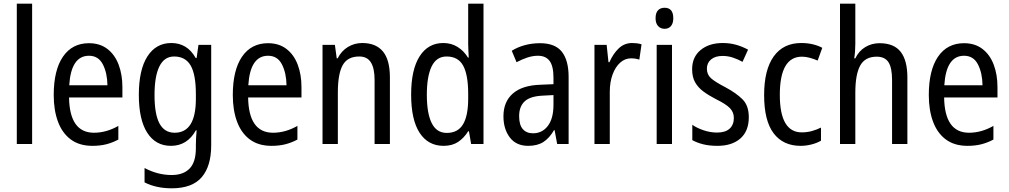

<svg xmlns="http://www.w3.org/2000/svg" viewBox="-20 -780 5466 1040"><path d="M154 0H71V-760H154Z M462 -546Q521 -546 561.5 -515Q602 -484 622.5 -430Q643 -376 643 -308V-252H354Q357 -61 489 -61Q556 -61 621 -98V-24Q589 -7 555.5 1.5Q522 10 481 10Q410 10 363.5 -24.5Q317 -59 294 -121Q271 -183 271 -265Q271 -400 321 -473Q371 -546 462 -546ZM462 -478Q365 -478 355 -318H562Q561 -385 537 -431.5Q513 -478 462 -478Z M908 -547Q950 -547 983 -527.5Q1016 -508 1040 -466H1045L1055 -537H1124V7Q1124 120 1072.5 180Q1021 240 910 240Q826 240 763 208V130Q834 168 910 168Q973 168 1007 133Q1041 98 1041 22V5Q1041 -10 1042 -32Q1043 -54 1045 -74H1041Q994 10 906 10Q823 10 777.5 -61Q732 -132 732 -266Q732 -402 778.5 -474.5Q825 -547 908 -547ZM923 -474Q870 -474 843.5 -420.5Q817 -367 817 -265Q817 -161 844 -111Q871 -61 926 -61Q1041 -61 1041 -245V-269Q1041 -377 1012.5 -425.5Q984 -474 923 -474Z M1432 -546Q1491 -546 1531.5 -515Q1572 -484 1592.5 -430Q1613 -376 1613 -308V-252H1324Q1327 -61 1459 -61Q1526 -61 1591 -98V-24Q1559 -7 1525.5 1.5Q1492 10 1451 10Q1380 10 1333.5 -24.5Q1287 -59 1264 -121Q1241 -183 1241 -265Q1241 -400 1291 -473Q1341 -546 1432 -546ZM1432 -478Q1335 -478 1325 -318H1532Q1531 -385 1507 -431.5Q1483 -478 1432 -478Z M1942 -547Q2016 -547 2054 -501.5Q2092 -456 2092 -360V0H2009V-347Q2009 -410 1989 -442Q1969 -474 1926 -474Q1862 -474 1836 -426.5Q1810 -379 1810 -279V0H1727V-537H1794L1804 -464H1809Q1829 -504 1864.5 -525.5Q1900 -547 1942 -547Z M2383 10Q2299 10 2253 -60.5Q2207 -131 2207 -268Q2207 -403 2253 -475Q2299 -547 2381 -547Q2425 -547 2459 -525.5Q2493 -504 2515 -468H2519Q2518 -487 2517 -507.5Q2516 -528 2516 -543V-760H2599V0H2532L2520 -69H2516Q2493 -32 2461 -11Q2429 10 2383 10ZM2400 -60Q2460 -60 2488 -106.5Q2516 -153 2516 -246V-272Q2516 -374 2489 -424Q2462 -474 2399 -474Q2344 -474 2318 -420Q2292 -366 2292 -267Q2292 -166 2318.5 -113Q2345 -60 2400 -60Z M2905 -546Q2987 -546 3023.5 -499.5Q3060 -453 3060 -363V0H2998L2984 -75H2981Q2956 -32 2923.5 -11Q2891 10 2841 10Q2776 10 2741.5 -35.5Q2707 -81 2707 -150Q2707 -229 2758 -273.5Q2809 -318 2908 -321L2978 -324V-359Q2978 -422 2957 -450Q2936 -478 2894 -478Q2866 -478 2837 -468.5Q2808 -459 2778 -443L2752 -505Q2784 -525 2823 -535.5Q2862 -546 2905 -546ZM2921 -262Q2852 -259 2822 -231Q2792 -203 2792 -151Q2792 -103 2812 -80.5Q2832 -58 2867 -58Q2917 -58 2947.5 -98Q2978 -138 2978 -213V-265Z M3404 -547Q3416 -547 3429 -545.5Q3442 -544 3455 -540L3443 -457Q3423 -464 3398 -464Q3365 -464 3339 -440.5Q3313 -417 3298 -376Q3283 -335 3283 -282V0H3200V-537H3266L3276 -443H3281Q3301 -489 3331.5 -518Q3362 -547 3404 -547Z M3580 -738Q3627 -738 3627 -681Q3627 -654 3614.5 -639Q3602 -624 3580 -624Q3558 -624 3544.5 -639Q3531 -654 3531 -681Q3531 -710 3544 -724Q3557 -738 3580 -738ZM3620 -537V0H3537V-537Z M4036 -145Q4036 -70 3990.5 -30Q3945 10 3866 10Q3822 10 3788.5 1.5Q3755 -7 3730 -21V-104Q3754 -87 3790.5 -74.5Q3827 -62 3864 -62Q3909 -62 3932 -83Q3955 -104 3955 -141Q3955 -172 3934 -194Q3913 -216 3858 -243Q3819 -263 3790 -284.5Q3761 -306 3745 -334.5Q3729 -363 3729 -405Q3729 -471 3775 -509Q3821 -547 3895 -547Q3933 -547 3967 -537.5Q4001 -528 4032 -511L4002 -445Q3977 -459 3950 -468Q3923 -477 3894 -477Q3854 -477 3831.5 -458Q3809 -439 3809 -408Q3809 -376 3831.5 -356Q3854 -336 3910 -307Q3968 -276 4002 -242Q4036 -208 4036 -145Z M4317 10Q4222 10 4170.5 -58Q4119 -126 4119 -265Q4119 -402 4171 -474.5Q4223 -547 4320 -547Q4354 -547 4383 -540Q4412 -533 4434 -521L4409 -452Q4388 -461 4366 -467Q4344 -473 4324 -473Q4204 -473 4204 -266Q4204 -63 4323 -63Q4351 -63 4377 -70Q4403 -77 4427 -89V-18Q4405 -5 4375.5 2.5Q4346 10 4317 10Z M4613 -543Q4613 -500 4607 -464H4613Q4632 -504 4667 -525Q4702 -546 4744 -546Q4822 -546 4858.5 -499.5Q4895 -453 4895 -360V0H4812V-347Q4812 -413 4792.5 -443Q4773 -473 4729 -473Q4666 -473 4639.5 -425Q4613 -377 4613 -278V0H4530V-760H4613Z M5202 -546Q5261 -546 5301.5 -515Q5342 -484 5362.5 -430Q5383 -376 5383 -308V-252H5094Q5097 -61 5229 -61Q5296 -61 5361 -98V-24Q5329 -7 5295.5 1.5Q5262 10 5221 10Q5150 10 5103.5 -24.5Q5057 -59 5034 -121Q5011 -183 5011 -265Q5011 -400 5061 -473Q5111 -546 5202 -546ZM5202 -478Q5105 -478 5095 -318H5302Q5301 -385 5277 -431.5Q5253 -478 5202 -478Z"/></svg>

Font: Noto Sans Gurmukhi Condensed
Style: Regular
Weight: 400
Width: 3
Designer: Jelle Bosma - Monotype Design Team
Foundry: Monotype Imaging Inc.
Version: Version 2.004; ttfautohint (v1.8.4.7-5d5b)